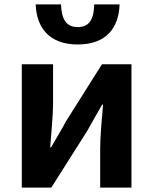

<svg xmlns="http://www.w3.org/2000/svg" viewBox="-20 -852 695 872"><path d="M79 0H213L377 -259C395 -292 425 -344 444 -377H448C442 -307 435 -233 435 -176V0H577V-560H443L279 -300C262 -267 231 -216 212 -183H208C213 -252 221 -327 221 -383V-560H79ZM333 -650C463 -650 520 -726 523 -832H408C406 -769 389 -729 333 -729C277 -729 260 -769 257 -832H142C146 -726 204 -650 333 -650Z"/></svg>

Font: Noto Sans CJK JP Bold
Style: Regular
Weight: 700
Designer: Ryoko NISHIZUKA (kana & ideographs); Paul D. Hunt (Latin, Greek & Cyrillic); Wenlong ZHANG (bopomofo); Sandoll Communica
Foundry: Adobe Systems Incorporated
Version: Version 1.004;PS 1.004;hotconv 1.0.82;makeotf.lib2.5.63406